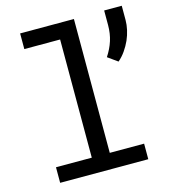

<svg xmlns="http://www.w3.org/2000/svg" viewBox="-112 -841 823 931"><g transform="rotate(-15 300.0 -376.0)"><path d="M74.7 -750V-671.4H254.4V-78.1H74.7V0H517.1V-78.1H344.7V-750ZM585.4 -680.2V-752H497.1V-678.7Q497.1 -636.7 485.6 -600.6Q474.1 -564.5 451.2 -529.8L500.5 -494.6Q521 -512.2 536.6 -534.7Q552.2 -557.1 563.5 -582Q574.2 -606.4 579.8 -631.8Q585.4 -657.2 585.4 -680.2Z"/></g></svg>

Font: Roboto Mono
Style: Regular
Weight: 400
Monospace: yes
Designer: Google
Version: Version 3.000